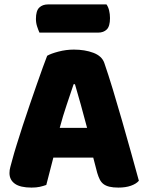

<svg xmlns="http://www.w3.org/2000/svg" viewBox="-20 -841 667 871"><path d="M194 -588Q211 -598 245.5 -607Q280 -616 315 -616Q365 -616 403.5 -601.5Q442 -587 453 -556Q471 -504 492 -435Q513 -366 534 -292.5Q555 -219 575 -147.5Q595 -76 610 -21Q598 -7 574 1.5Q550 10 517 10Q493 10 476.5 6Q460 2 449.5 -6Q439 -14 432.5 -27Q426 -40 421 -57L403 -126H222Q214 -96 206 -64Q198 -32 190 -2Q176 3 160.5 6.5Q145 10 123 10Q72 10 47.5 -7.5Q23 -25 23 -56Q23 -70 27 -84Q31 -98 36 -117Q43 -144 55.5 -184Q68 -224 83 -270.5Q98 -317 115 -366Q132 -415 147 -458.5Q162 -502 174.5 -536Q187 -570 194 -588ZM314 -459Q300 -417 282.5 -365.5Q265 -314 251 -261H375Q361 -315 346.5 -366.5Q332 -418 320 -459ZM159 -693Q154 -704 148.5 -720.5Q143 -737 143 -755Q143 -792 158 -806.5Q173 -821 198 -821H463Q471 -810 475 -793.5Q479 -777 479 -759Q479 -722 464.5 -707.5Q450 -693 425 -693Z"/></svg>

Font: Baloo Paaji
Style: Regular
Weight: 400
Designer: Shuchita Grover and Ek Type
Foundry: Ek Type
Version: Version 1.007;PS 1.000;hotconv 1.0.88;makeotf.lib2.5.647800